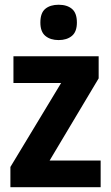

<svg xmlns="http://www.w3.org/2000/svg" viewBox="-20 -781 464 801"><path d="M399.9 0H23.4V-84.5L234.9 -434.6H36.1V-546.4H391.6V-454.1L187 -111.3H399.9ZM224.6 -761.2Q259.8 -761.2 280.3 -743.9Q300.8 -726.6 300.8 -687Q300.8 -648.4 279.8 -631.1Q258.8 -613.8 224.6 -613.8Q190.4 -613.8 169.4 -631.1Q148.4 -648.4 148.4 -687Q148.4 -727.1 168.9 -744.1Q189.5 -761.2 224.6 -761.2Z"/></svg>

Font: Open Sans SemiCondensed
Style: Bold
Weight: 700
Width: 4
Designer: Monotype Design Team
Foundry: Monotype Imaging Inc.
Version: Version 3.003